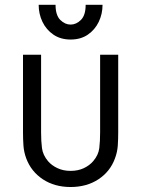

<svg xmlns="http://www.w3.org/2000/svg" viewBox="-20 -750 577 778"><path d="M73.2 -528.3H146.5V-213.4Q146.5 -177.7 150.1 -149.7Q153.8 -121.6 174.8 -96.7Q189.5 -79.6 212.9 -68.6Q236.3 -57.6 266.1 -57.6Q296.4 -57.6 319.6 -68.6Q342.8 -79.6 357.4 -96.7Q378.9 -121.6 382.3 -149.7Q385.7 -177.7 385.7 -213.4V-528.3H459V-213.4Q459 -186.5 457.3 -160.4Q455.6 -134.3 445.8 -107.9Q426.3 -54.7 378.7 -23.4Q331.1 7.8 266.1 7.8Q201.2 7.8 153.8 -23.4Q106.4 -54.7 86.4 -107.9Q76.7 -134.3 75 -160.4Q73.2 -186.5 73.2 -213.4ZM136.7 -730.5H205.1Q205.1 -688.5 224.1 -669.4Q243.2 -650.4 266.1 -650.4Q289.1 -650.4 308.1 -669.4Q327.1 -688.5 327.1 -730.5H395.5Q395.5 -693.4 380.1 -661.4Q364.7 -629.4 335.9 -609.6Q307.1 -589.8 266.1 -589.8Q225.6 -589.8 196.5 -609.6Q167.5 -629.4 152.1 -661.4Q136.7 -693.4 136.7 -730.5Z"/></svg>

Font: Gidole
Style: Regular
Weight: 400
Version: Version 2.100; ttfautohint (v1.8.4.7-5d5b)